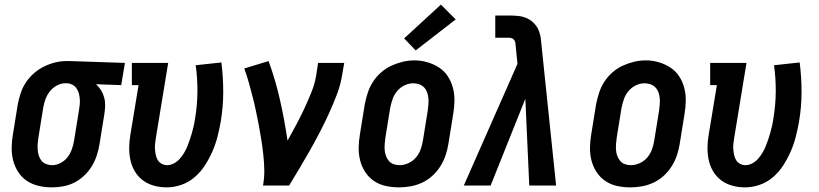

<svg xmlns="http://www.w3.org/2000/svg" viewBox="-20 -802 3540 830"><path d="M204 8Q175 8 147 1.5Q119 -5 96.5 -20Q74 -35 59 -58Q44 -81 37 -108Q30 -135 30.5 -164Q31 -193 36 -222L57 -352Q62 -377 70 -401Q78 -425 92.5 -446.5Q107 -468 127 -485.5Q147 -503 170.5 -514.5Q194 -526 218.5 -532Q243 -538 267 -538Q271 -538 275 -538Q279 -538 283 -538L520 -530L504 -434L395 -438Q408 -426 417 -411.5Q426 -397 430.5 -380Q435 -363 434.5 -344.5Q434 -326 431 -308L410 -178Q406 -153 398 -129Q390 -105 376.5 -83Q363 -61 343.5 -42.5Q324 -24 301 -12.5Q278 -1 253 3.5Q228 8 204 8ZM206 -88Q224 -88 242 -97.5Q260 -107 272 -122.5Q284 -138 290.5 -156.5Q297 -175 300 -193L321 -323Q323 -336 324.5 -348.5Q326 -361 325 -373.5Q324 -386 321 -397.5Q318 -409 311.5 -419Q305 -429 294.5 -435Q284 -441 272 -442H267Q265 -442 263.5 -442Q262 -442 261 -442Q243 -442 225 -432Q207 -422 195 -406.5Q183 -391 176.5 -373Q170 -355 167 -337L146 -207Q144 -193 143 -180Q142 -167 143 -154Q144 -141 148 -128.5Q152 -116 160 -106.5Q168 -97 180.5 -92.5Q193 -88 206 -88Z M700 8Q672 8 645 0.5Q618 -7 597 -23Q576 -39 562.5 -62Q549 -85 543.5 -111.5Q538 -138 538.5 -166Q539 -194 544 -222L579 -434H550V-530H707L654 -207Q652 -194 650.5 -181.5Q649 -169 650 -156.5Q651 -144 653.5 -132Q656 -120 662 -110Q668 -100 679 -94Q690 -88 702 -88Q717 -88 731.5 -95.5Q746 -103 757 -115.5Q768 -128 776 -141.5Q784 -155 790 -169.5Q796 -184 801 -199Q806 -214 810 -228.5Q814 -243 817.5 -258Q821 -273 823 -288Q833 -347 833.5 -405Q834 -463 826 -520L937 -532Q945 -468 945 -404Q945 -340 934 -275Q928 -242 920 -210.5Q912 -179 898.5 -148Q885 -117 866.5 -88Q848 -59 822 -36.5Q796 -14 764 -3Q732 8 700 8Z M1117 0Q1123 -33 1122.5 -66Q1122 -99 1118.5 -131.5Q1115 -164 1110 -196Q1105 -228 1099 -259.5Q1093 -291 1086.5 -322Q1080 -353 1072 -384Q1064 -415 1055.5 -445.5Q1047 -476 1036 -506L1141 -538Q1171 -456 1190.5 -369.5Q1210 -283 1223 -194Q1242 -228 1260.5 -262.5Q1279 -297 1295.5 -332.5Q1312 -368 1326.5 -404Q1341 -440 1347 -477L1355 -530H1468L1459 -477Q1452 -435 1436.5 -394Q1421 -353 1402.5 -312.5Q1384 -272 1363.5 -232.5Q1343 -193 1321 -154Q1299 -115 1276 -76.5Q1253 -38 1230 0Z M1705 8Q1676 8 1648 2Q1620 -4 1597 -19.5Q1574 -35 1559 -58Q1544 -81 1537 -108Q1530 -135 1530.5 -164Q1531 -193 1536 -222L1557 -352Q1562 -377 1570 -401.5Q1578 -426 1592.5 -448.5Q1607 -471 1627.5 -489Q1648 -507 1672 -518Q1696 -529 1721 -535Q1746 -541 1771 -541Q1800 -541 1827.5 -533Q1855 -525 1878 -510Q1901 -495 1916 -472Q1931 -449 1938 -422Q1945 -395 1944.5 -366Q1944 -337 1939 -308L1918 -178Q1914 -153 1905.5 -128.5Q1897 -104 1882.5 -81.5Q1868 -59 1848 -41Q1828 -23 1804 -12Q1780 -1 1754.5 3.5Q1729 8 1705 8ZM1707 -88Q1726 -88 1745 -96.5Q1764 -105 1777.5 -120.5Q1791 -136 1798 -155Q1805 -174 1808 -193L1829 -323Q1831 -337 1832 -350.5Q1833 -364 1832 -377Q1831 -390 1826.5 -402.5Q1822 -415 1813.5 -424Q1805 -433 1792.5 -437.5Q1780 -442 1766 -442Q1747 -442 1728.5 -433Q1710 -424 1697 -408.5Q1684 -393 1677.5 -374.5Q1671 -356 1667 -337L1646 -207Q1644 -193 1643 -179.5Q1642 -166 1643 -153Q1644 -140 1648.5 -128Q1653 -116 1661 -106.5Q1669 -97 1681 -92.5Q1693 -88 1707 -88ZM1777 -584 1727 -636 1886 -782 1950 -718Z M1985 0 2217 -526 2209 -606Q2209 -612 2207.5 -618.5Q2206 -625 2202 -630Q2198 -635 2191.5 -637Q2185 -639 2178 -639H2121V-735H2178Q2197 -735 2216 -733.5Q2235 -732 2252 -725.5Q2269 -719 2282.5 -707Q2296 -695 2305 -679Q2312 -665 2315.5 -648.5Q2319 -632 2320 -615L2384 0H2268L2251 -375L2101 0Z M2705 8Q2676 8 2648 2Q2620 -4 2597 -19.5Q2574 -35 2559 -58Q2544 -81 2537 -108Q2530 -135 2530.5 -164Q2531 -193 2536 -222L2557 -352Q2562 -377 2570 -401.5Q2578 -426 2592.5 -448.5Q2607 -471 2627.5 -489Q2648 -507 2672 -518Q2696 -529 2721 -535Q2746 -541 2771 -541Q2800 -541 2827.5 -533Q2855 -525 2878 -510Q2901 -495 2916 -472Q2931 -449 2938 -422Q2945 -395 2944.5 -366Q2944 -337 2939 -308L2918 -178Q2914 -153 2905.5 -128.5Q2897 -104 2882.5 -81.5Q2868 -59 2848 -41Q2828 -23 2804 -12Q2780 -1 2754.5 3.5Q2729 8 2705 8ZM2707 -88Q2726 -88 2745 -96.5Q2764 -105 2777.5 -120.5Q2791 -136 2798 -155Q2805 -174 2808 -193L2829 -323Q2831 -337 2832 -350.5Q2833 -364 2832 -377Q2831 -390 2826.5 -402.5Q2822 -415 2813.5 -424Q2805 -433 2792.5 -437.5Q2780 -442 2766 -442Q2747 -442 2728.5 -433Q2710 -424 2697 -408.5Q2684 -393 2677.5 -374.5Q2671 -356 2667 -337L2646 -207Q2644 -193 2643 -179.5Q2642 -166 2643 -153Q2644 -140 2648.5 -128Q2653 -116 2661 -106.5Q2669 -97 2681 -92.5Q2693 -88 2707 -88Z M3200 8Q3172 8 3145 0.5Q3118 -7 3097 -23Q3076 -39 3062.5 -62Q3049 -85 3043.5 -111.5Q3038 -138 3038.5 -166Q3039 -194 3044 -222L3079 -434H3050V-530H3207L3154 -207Q3152 -194 3150.5 -181.5Q3149 -169 3150 -156.5Q3151 -144 3153.5 -132Q3156 -120 3162 -110Q3168 -100 3179 -94Q3190 -88 3202 -88Q3217 -88 3231.5 -95.5Q3246 -103 3257 -115.5Q3268 -128 3276 -141.5Q3284 -155 3290 -169.5Q3296 -184 3301 -199Q3306 -214 3310 -228.5Q3314 -243 3317.5 -258Q3321 -273 3323 -288Q3333 -347 3333.5 -405Q3334 -463 3326 -520L3437 -532Q3445 -468 3445 -404Q3445 -340 3434 -275Q3428 -242 3420 -210.5Q3412 -179 3398.5 -148Q3385 -117 3366.5 -88Q3348 -59 3322 -36.5Q3296 -14 3264 -3Q3232 8 3200 8Z"/></svg>

Font: Iosevka Slab Oblique
Style: Bold
Weight: 700
Italic angle: -9°
Monospace: yes
Designer: Belleve Invis
Foundry: Belleve Invis
Version: Version 11.1.1; ttfautohint (v1.8.3)